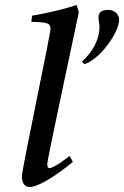

<svg xmlns="http://www.w3.org/2000/svg" viewBox="-20 -740 499 772"><path d="M68 -31C68 0 82 12 100 12C129 12 194 -24 273 -89L260 -113C245 -101 195 -64 179 -64C172 -64 170 -71 170 -82C170 -97 275 -587 297 -691L288 -720C259 -710 193 -691 109 -677L106 -652C172 -651 183 -646 183 -624C183 -601 68 -59 68 -31ZM309 -492 320 -482C385 -504 459 -611 459 -661C459 -681 442 -700 416 -700C396 -700 376 -696 376 -670C376 -657 380 -646 380 -632C380 -578 349 -527 309 -492Z"/></svg>

Font: KpRoman
Style: SemiboldItalic
Weight: 600
Italic angle: -11°
Version: Version 0.66